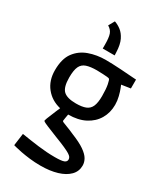

<svg xmlns="http://www.w3.org/2000/svg" viewBox="-245 -927 1024 1199"><g transform="rotate(30 267.0 -327.5)"><path d="M212 -834Q236 -826 259 -808.5Q282 -791 298 -758.5Q314 -726 316 -671L317 -649H231V-677Q231 -727 222.5 -751.5Q214 -776 188 -791ZM260 179Q218 179 181 174.5Q144 170 115.5 164.5Q87 159 70.5 154.5Q54 150 54 150L66 62Q127 72 189.5 80Q252 88 310 88Q359 88 376 81Q393 74 393 58Q393 49 388 41.5Q383 34 369.5 25.5Q356 17 328 4.5Q300 -8 253 -26Q200 -47 176.5 -57Q153 -67 147 -71Q141 -75 141 -78Q141 -81 146.5 -95.5Q152 -110 160 -128.5Q168 -147 175 -165Q182 -183 187 -193Q120 -209 80 -259Q40 -309 40 -383Q40 -465 74 -511Q108 -557 163.5 -577Q219 -597 284 -597Q304 -597 333 -596Q362 -595 392 -593Q422 -591 448.5 -589Q475 -587 491.5 -586Q508 -585 508 -585V-521L443 -511Q443 -511 451 -491.5Q459 -472 466.5 -442Q474 -412 474 -383Q474 -326 447.5 -281Q421 -236 371 -210Q321 -184 250 -184Q248 -173 245 -155Q242 -137 242 -134Q242 -131 250 -127Q258 -123 279 -115.5Q300 -108 336 -92Q396 -68 429 -45Q462 -22 475 0.5Q488 23 488 47Q488 89 459 118.5Q430 148 378.5 163.5Q327 179 260 179ZM257 -268Q301 -268 327 -278.5Q353 -289 364.5 -315.5Q376 -342 376 -390Q376 -440 370 -471Q364 -502 358 -506Q355 -508 342 -509.5Q329 -511 313 -511.5Q297 -512 284 -512.5Q271 -513 268 -513Q222 -513 193.5 -503.5Q165 -494 152.5 -467.5Q140 -441 140 -388Q140 -318 166.5 -293Q193 -268 257 -268Z"/></g></svg>

Font: Ruda SemiBold
Style: Regular
Weight: 600
Designer: Mariela Monsalve and Angelina Sanchez
Foundry: Mariela Monsalve and Angelina Sanchez
Version: Version 2.001